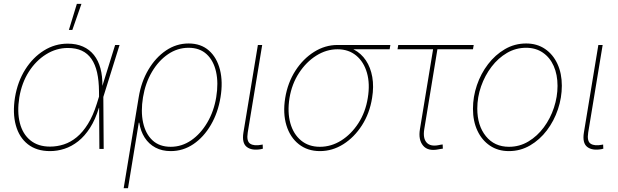

<svg xmlns="http://www.w3.org/2000/svg" viewBox="-20 -775 3218 999"><path d="M240.2 11.2Q170.4 11.2 125 -24.4Q79.6 -60.1 62.3 -123.3Q44.9 -186.5 58.1 -269Q71.8 -350.6 111.3 -413.3Q150.9 -476.1 208.3 -512Q265.6 -547.9 332.5 -547.9Q377.4 -547.9 411.6 -532.7Q445.8 -517.6 468.8 -488.8Q491.7 -460 502.7 -419.2Q513.7 -378.4 512.7 -326.2H518.6L517.6 -272.5L519.5 0H497.1L495.1 -300.3Q494.6 -356 485.1 -397.9Q475.6 -439.9 455.8 -468.5Q436 -497.1 405.8 -511.2Q375.5 -525.4 333 -525.4Q272.9 -525.4 220 -492.4Q167 -459.5 130.1 -401.9Q93.3 -344.2 80.6 -269Q68.4 -192.9 83.3 -135Q98.1 -77.1 138.2 -44.7Q178.2 -12.2 240.2 -12.2Q277.3 -12.2 312.5 -23.7Q347.7 -35.2 379.4 -61.3Q411.1 -87.4 437.7 -130.4Q464.4 -173.3 483.9 -235.8L579.1 -541H602.1L517.1 -269L500.5 -213.9H494.6Q476.1 -152.8 448.5 -109.9Q420.9 -66.9 387 -40Q353 -13.2 315.7 -1Q278.3 11.2 240.2 11.2ZM338.4 -619.1 379.9 -754.9H403.8L356.4 -619.1Z M623.5 204.1 701.7 -269Q714.8 -349.6 752.2 -412.6Q789.6 -475.6 843.5 -512.2Q897.5 -548.8 961.4 -548.8Q1025.4 -548.8 1066.9 -512.2Q1108.4 -475.6 1124.5 -412.4Q1140.6 -349.1 1127.4 -269Q1114.3 -188.5 1077.1 -125Q1040 -61.5 986.3 -25.1Q932.6 11.2 868.2 11.2Q823.2 11.2 788.8 -7.1Q754.4 -25.4 732.9 -58.8Q711.4 -92.3 704.6 -136.7H702.1L646 204.1ZM868.2 -11.2Q925.8 -11.2 974.9 -44.9Q1023.9 -78.6 1058.3 -137Q1092.8 -195.3 1105 -269Q1117.2 -343.3 1104.2 -401.4Q1091.3 -459.5 1055.2 -492.9Q1019 -526.4 961.4 -526.4Q903.3 -526.4 854 -492.7Q804.7 -459 770.5 -400.9Q736.3 -342.8 724.1 -269Q711.9 -195.3 724.6 -137Q737.3 -78.6 773.4 -44.9Q809.6 -11.2 868.2 -11.2Z M1338.9 1Q1289.6 9.8 1263.7 -10.7Q1237.8 -31.2 1246.6 -85.4L1321.8 -541H1344.2L1269 -85.4Q1261.7 -40 1282 -27.1Q1302.2 -14.2 1341.3 -22Q1344.7 -22.9 1344 -22.7Q1343.3 -22.5 1346.7 -22.9L1347.7 -1Q1345.7 -1 1343.5 -0.5Q1341.3 0 1338.9 1Z M1644.5 11.2Q1580.1 11.2 1534.7 -24.7Q1489.3 -60.5 1470.2 -123Q1451.2 -185.5 1463.9 -265.1Q1477.1 -345.2 1517.1 -407.2Q1557.1 -469.2 1614.3 -505.1Q1671.4 -541 1736.3 -541H2011.2L2007.3 -518.6H1788.1H1736.3Q1678.2 -518.6 1625.7 -485.6Q1573.2 -452.6 1535.9 -395.5Q1498.5 -338.4 1486.3 -265.1Q1474.6 -191.4 1490.7 -134Q1506.8 -76.7 1546.6 -43.9Q1586.4 -11.2 1644.5 -11.2Q1703.1 -11.2 1755.4 -43.9Q1807.6 -76.7 1844.7 -134Q1881.8 -191.4 1893.6 -265.1Q1905.8 -338.4 1889.4 -395.8Q1873 -453.1 1833.5 -485.8Q1793.9 -518.6 1736.3 -518.6L1735.4 -537.1Q1783.7 -537.1 1821.5 -517.1Q1859.4 -497.1 1883.8 -460.7Q1908.2 -424.3 1917 -374.5Q1925.8 -324.7 1916 -265.1Q1903.3 -185.5 1863.3 -123Q1823.2 -60.5 1766.4 -24.7Q1709.5 11.2 1644.5 11.2Z M2261.7 2Q2207 13.2 2181.4 -17.3Q2155.8 -47.9 2165 -103L2233.4 -518.6H2048.3L2052.2 -541H2444.8L2440.9 -518.6H2255.9L2187.5 -103Q2179.7 -55.7 2199.7 -33.4Q2219.7 -11.2 2262.7 -20Q2267.6 -21 2272.7 -22Q2277.8 -22.9 2283.2 -23.4L2284.2 -1.5Q2278.3 -1 2272.9 0Q2267.6 1 2261.7 2Z M2627.9 11.2Q2571.3 11.2 2529.3 -17.1Q2487.3 -45.4 2464.1 -95Q2440.9 -144.5 2440.9 -209Q2440.9 -271.5 2461.4 -331.8Q2481.9 -392.1 2519.3 -440.9Q2556.6 -489.7 2607.2 -519.3Q2657.7 -548.8 2717.8 -548.8Q2773.9 -548.8 2815.7 -520.5Q2857.4 -492.2 2880.4 -442.6Q2903.3 -393.1 2903.3 -329.1Q2903.3 -267.1 2883.1 -206.5Q2862.8 -146 2825.7 -96.9Q2788.6 -47.9 2738 -18.3Q2687.5 11.2 2627.9 11.2ZM2628.4 -11.2Q2683.6 -11.2 2729.7 -39.1Q2775.9 -66.9 2809.8 -112.8Q2843.8 -158.7 2862.3 -215.1Q2880.9 -271.5 2880.9 -328.1Q2880.9 -386.7 2861.1 -431.4Q2841.3 -476.1 2804.4 -501.2Q2767.6 -526.4 2717.3 -526.4Q2664.1 -526.4 2618.2 -499.8Q2572.3 -473.1 2537.6 -427.7Q2502.9 -382.3 2483.2 -325.9Q2463.4 -269.5 2463.4 -210Q2463.4 -121.6 2508.1 -66.4Q2552.7 -11.2 2628.4 -11.2Z M3110.4 1Q3061 9.8 3035.2 -10.7Q3009.3 -31.2 3018.1 -85.4L3093.3 -541H3115.7L3040.5 -85.4Q3033.2 -40 3053.5 -27.1Q3073.7 -14.2 3112.8 -22Q3116.2 -22.9 3115.5 -22.7Q3114.7 -22.5 3118.2 -22.9L3119.1 -1Q3117.2 -1 3115 -0.5Q3112.8 0 3110.4 1Z"/></svg>

Font: Inter 17pt Thin
Style: Italic
Weight: 250
Italic angle: -9.3988°
Version: Version 4.001;git-66647c0bb